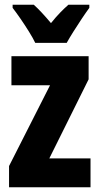

<svg xmlns="http://www.w3.org/2000/svg" viewBox="-20 -786 418 806"><path d="M360 0H18V-89L190 -428H28V-550H352V-453L187 -121H360ZM128 -606Q119 -625 102 -652.5Q85 -680 66 -707.5Q47 -735 33 -753V-766H122Q153 -738 194 -689Q215 -715 232.5 -733Q250 -751 267 -766H355V-753Q341 -734 323 -707Q305 -680 288 -653Q271 -626 260 -606Z"/></svg>

Font: Noto Sans Ethiopic ExtraCondensed ExtraBold
Style: Regular
Weight: 800
Width: 2
Designer: Monotype Design Team
Foundry: Monotype Imaging Inc.
Version: Version 2.102; ttfautohint (v1.8.4.7-5d5b)